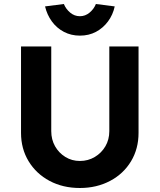

<svg xmlns="http://www.w3.org/2000/svg" viewBox="-20 -933 797 959"><path d="M85 -269V-701H236V-278Q236 -236 255 -202.5Q274 -169 306.5 -149Q339 -129 379 -129Q420 -129 453.5 -149Q487 -169 506.5 -202.5Q526 -236 526 -278V-701H672V-269Q672 -190 634.5 -127.5Q597 -65 530 -29.5Q463 6 379 6Q294 6 227.5 -29.5Q161 -65 123 -127.5Q85 -190 85 -269ZM205 -901 299 -913Q309 -888 330.5 -870Q352 -852 379 -852Q406 -852 427.5 -870Q449 -888 459 -913L553 -901Q544 -859 519.5 -826Q495 -793 459.5 -774Q424 -755 379 -755Q335 -755 299 -774Q263 -793 239 -826Q215 -859 205 -901Z"/></svg>

Font: Mach SemiBold
Style: Regular
Weight: 600
Version: Version 1.002